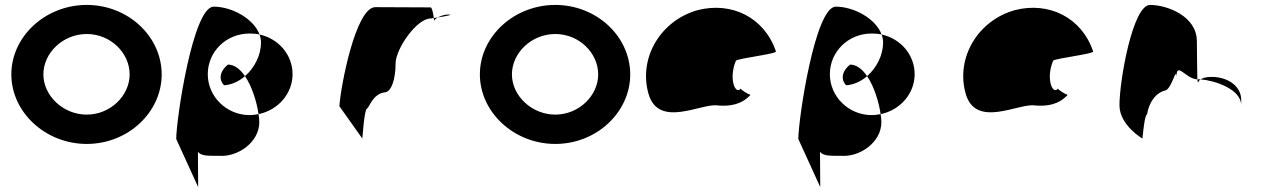

<svg xmlns="http://www.w3.org/2000/svg" viewBox="-20 -576 5141 779"><path d="M26 -274C26 -121 164 8 332 8C500 8 636 -121 636 -274C636 -428 500 -556 332 -556C164 -556 26 -428 26 -274ZM156 -274C156 -362 236 -438 332 -438C428 -438 506 -362 506 -274C506 -188 428 -111 332 -111C236 -111 156 -188 156 -274Z M695 -12 784 183 783 40C797 58 827 56 867 56C943 63 1032 2 1032 -80C1032 -90 1031 -101 1029 -113C1017 -111 1006 -109 993 -109C899 -109 823 -184 823 -275C823 -366 897 -440 993 -440C1007 -440 1020 -439 1033 -436C1009 -501 920 -549 847 -549C763 -549 695 -92 695 -12ZM889 -230C920 -232 950 -246 974 -267C955 -295 931 -314 905 -314C868 -284 869 -250 889 -230ZM974 -267C1003 -225 1022 -161 1029 -113C1108 -129 1167 -196 1167 -275C1167 -353 1111 -419 1033 -436C1037 -425 1039 -414 1039 -403C1039 -353 1013 -301 974 -267Z M1357 -145 1450 -14C1450 -6 1458 -135 1469 -135C1479 -142 1493 -194 1539 -201C1569 -201 1585 -258 1585 -318C1585 -378 1671 -501 1727 -501C1727 -501 1732 -502 1740 -503C1738 -520 1733 -546 1727 -546C1727 -546 1585 -547 1503 -547C1423 -547 1362 -225 1357 -145ZM1740 -503C1741 -498 1741 -494 1741 -491C1741 -494 1747 -500 1756 -505C1750 -504 1745 -504 1740 -503ZM1756 -505C1786 -510 1825 -517 1798 -517C1782 -517 1767 -511 1756 -505Z M1927 -274C1927 -121 2065 8 2233 8C2401 8 2537 -121 2537 -274C2537 -428 2401 -556 2233 -556C2065 -556 1927 -428 1927 -274ZM2057 -274C2057 -362 2137 -438 2233 -438C2329 -438 2407 -362 2407 -274C2407 -188 2329 -111 2233 -111C2137 -111 2057 -188 2057 -274Z M2611 -196C2652 -52 2829 -160 2893 -148C2943 -144 2989 -152 3025 -191C3017 -193 2984 -212 2986 -217C2964 -188 2935 -257 2966 -330C2978 -340 3138 -358 3128 -368C3081 -506 2948 -570 2811 -535C2660 -493 2570 -341 2611 -196ZM2986 -218C2986 -218 2986 -217 2986 -217C2986 -217 2986 -218 2986 -218ZM3026 -192C3026 -192 3025 -191 3025 -191C3027 -191 3027 -191 3026 -190Z M3219 -12 3308 183 3307 40C3321 58 3351 56 3391 56C3467 63 3556 2 3556 -80C3556 -90 3555 -101 3553 -113C3541 -111 3530 -109 3517 -109C3423 -109 3347 -184 3347 -275C3347 -366 3421 -440 3517 -440C3531 -440 3544 -439 3557 -436C3533 -501 3444 -549 3371 -549C3287 -549 3219 -92 3219 -12ZM3413 -230C3444 -232 3474 -246 3498 -267C3479 -295 3455 -314 3429 -314C3392 -284 3393 -250 3413 -230ZM3498 -267C3527 -225 3546 -161 3553 -113C3632 -129 3691 -196 3691 -275C3691 -353 3635 -419 3557 -436C3561 -425 3563 -414 3563 -403C3563 -353 3537 -301 3498 -267Z M3898 -196C3939 -52 4116 -160 4180 -148C4230 -144 4276 -152 4312 -191C4304 -193 4271 -212 4273 -217C4251 -188 4222 -257 4253 -330C4265 -340 4425 -358 4415 -368C4368 -506 4235 -570 4098 -535C3947 -493 3857 -341 3898 -196ZM4273 -218C4273 -218 4273 -217 4273 -217C4273 -217 4273 -218 4273 -218ZM4313 -192C4313 -192 4312 -191 4312 -191C4314 -191 4314 -191 4313 -190Z M4522 -149C4522 -68 4615 -14 4615 -14C4615 -6 4623 -112 4634 -112C4644 -171 4676 -200 4704 -208C4734 -208 4753 -314 4753 -261C4753 -331 4789 -256 4838 -254C4838 -281 4836 -346 4836 -409C4836 -510 4716 -556 4646 -556C4576 -556 4522 -250 4522 -149ZM4838 -254C4839 -246 4840 -242 4841 -241C4841 -237 4840 -246 4851 -254ZM4851 -254C4906 -250 5016 -215 5016 -149V-170C5016 -228 4960 -264 4896 -264C4872 -264 4859 -259 4851 -254Z"/></svg>

Font: Ampere
Style: Regular
Weight: 400
Version: Version 1